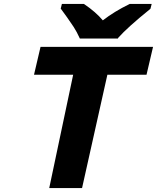

<svg xmlns="http://www.w3.org/2000/svg" viewBox="-20 -951 794 971"><path d="M523 -573 395 0H229L350 -573H152L185 -714H754L721 -573ZM741 -907 739 -905Q625 -813 578 -760L576 -756H384L382 -760Q369 -789 353 -814Q319 -865 289 -905L287 -907L293 -931H404L406 -930Q465 -890 500 -848Q558 -893 634 -930L636 -931H747Z"/></svg>

Font: Passageway
Style: BdIt
Weight: 700
Foundry: Ascender Corporation
Version: Version 1.11